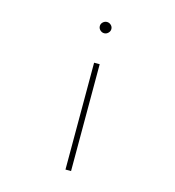

<svg xmlns="http://www.w3.org/2000/svg" viewBox="-107 -629 813 894"><g transform="rotate(15 300.0 -182.0)"><path d="M290 -339.8H316.9V175.3H290ZM327.1 -511.7Q327.1 -501 318.8 -492.7Q310.5 -484.4 299.3 -484.4Q288.6 -484.4 280 -492.4Q271.5 -500.5 271.5 -511.7Q271.5 -522.9 280 -530.8Q288.6 -538.6 299.3 -538.6Q310.1 -538.6 318.6 -530.8Q327.1 -522.9 327.1 -511.7Z"/></g></svg>

Font: Roboto Mono Thin
Style: Regular
Weight: 250
Designer: Google
Version: Version 2.000985; 2015; ttfautohint (v1.3)